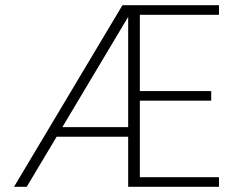

<svg xmlns="http://www.w3.org/2000/svg" viewBox="-20 -720 922 740"><path d="M34 0 452 -700H824V-663H519V-369H794V-332H519V-37H824V0H474V-655L83 0ZM173 -193 192 -230H494V-193Z"/></svg>

Font: DM Sans 12pt ExtraLight
Style: Regular
Weight: 250
Version: Version 4.004;gftools[0.9.30]